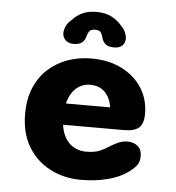

<svg xmlns="http://www.w3.org/2000/svg" viewBox="-51 -726 720 785"><g transform="rotate(5 309.5 -334.0)"><path d="M308.5 10.5Q241.5 10.5 184.5 -18.2Q127.5 -47 93.2 -102.8Q59 -158.5 59 -239Q59 -299.5 78.5 -345.8Q98 -392 132.5 -423.5Q167 -455 212.5 -471.2Q258 -487.5 310 -487.5Q379.5 -487.5 433 -461.2Q486.5 -435 517 -388.2Q547.5 -341.5 547.5 -280.5Q547.5 -240.5 528.8 -224Q510 -207.5 469 -207.5H217.5Q222 -175 235.8 -152.5Q249.5 -130 271.5 -118Q293.5 -106 320.5 -106Q356 -106 377.5 -115.5Q399 -125 416.5 -137Q433.5 -147.5 450.5 -154.8Q467.5 -162 487 -162Q512 -162 528.5 -148Q545 -134 545 -107Q545 -82 532 -66.8Q519 -51.5 499.5 -38Q469.5 -16 420 -2.8Q370.5 10.5 308.5 10.5ZM221.5 -295H403Q397.5 -333.5 374.8 -356.8Q352 -380 313.5 -380Q292 -380 273.5 -370.2Q255 -360.5 241.8 -341.8Q228.5 -323 221.5 -295ZM397.5 -540.5Q371.5 -540.5 360.2 -552Q349 -563.5 346.5 -577.5Q344.5 -588 338.2 -597Q332 -606 314.5 -606Q297 -606 290.5 -596.8Q284 -587.5 282 -577.5Q279 -563 268 -551.8Q257 -540.5 230.5 -540.5Q210.5 -540.5 198.2 -552.2Q186 -564 186 -581.5Q186 -594.5 193 -609.8Q200 -625 216.5 -638.5Q232 -656 255.8 -667.5Q279.5 -679 313.5 -679Q351 -679 376.8 -665.2Q402.5 -651.5 418 -632Q431.5 -618.5 437 -605Q442.5 -591.5 442.5 -580.5Q442.5 -562.5 430.8 -551.5Q419 -540.5 397.5 -540.5Z"/></g></svg>

Font: Sono ExtraLight Monospace
Style: Bold
Weight: 700
Version: Version 2.112